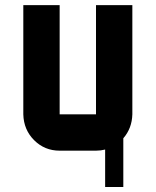

<svg xmlns="http://www.w3.org/2000/svg" viewBox="-20 -587 606 748"><path d="M389.6 -4.4Q372.6 0 354 0H212.4Q153.8 0 113 -40.8Q72.3 -81.5 70.8 -141.6V-566.9H212.4V-141.6H354V-566.9H495.6V-141.6Q494.1 -86.9 460.4 -48.3V141.6H389.6Z"/></svg>

Font: Blazma
Style: Regular
Weight: 400
Designer: GGBotNet
Version: 1.00